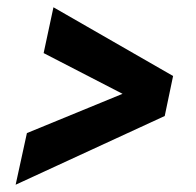

<svg xmlns="http://www.w3.org/2000/svg" viewBox="-20 -551 540 528"><path d="M23 -43 54 -185 317 -293 100 -405 127 -531 456 -342 433 -232Z"/></svg>

Font: Radio Canada Condensed SemiBold
Style: Italic
Weight: 600
Width: 3
Italic angle: -12°
Designer: Charles Daoud, Etienne Aubert Bonn, Alexandre Saumier Demers, Jacques Le Bailly
Foundry: Radio-Canada
Version: Version 2.104; ttfautohint (v1.8.4.7-5d5b);gftools[0.9.28.de